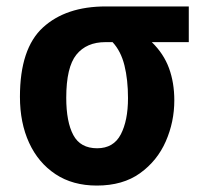

<svg xmlns="http://www.w3.org/2000/svg" viewBox="-20 -567 643 597"><path d="M281 10Q206 10 152.5 -25.5Q99 -61 70.5 -123Q42 -185 42 -266Q42 -416 113.5 -481.5Q185 -547 309 -547H567V-436H452Q489 -400 505.5 -355Q522 -310 522 -255Q522 -188 495.5 -127.5Q469 -67 415.5 -28.5Q362 10 281 10ZM282 -106Q333 -106 355.5 -149Q378 -192 378 -262Q378 -319 367 -363.5Q356 -408 330 -436H308Q249 -436 217.5 -397Q186 -358 186 -263Q186 -188 208 -147Q230 -106 282 -106Z"/></svg>

Font: Noto Sans SemiCondensed
Style: Bold
Weight: 700
Width: 4
Designer: Monotype Design Team
Foundry: Monotype Imaging Inc.
Version: Version 2.013; ttfautohint (v1.8.4.7-5d5b)